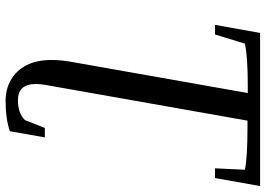

<svg xmlns="http://www.w3.org/2000/svg" viewBox="-146 -548 908 655"><g transform="rotate(90 307.5 -221.0)"><path d="M615.2 -654.8 587.9 -501H554.7L559.6 -603Q515.6 -611.8 416 -611.8H392.1L270 78.6Q267.1 95.7 267.1 109.9Q267.1 171.4 322.3 171.4Q366.2 171.4 390.1 147.5L417 79.6H449.2L428.2 198.7Q387.2 213.4 324.2 213.4Q283.7 213.4 252.2 194.8Q220.7 176.3 202.9 141.8Q185.1 107.4 185.1 55.7Q185.1 27.8 190.9 -7.3L297.9 -612.8H272.9Q175.8 -612.8 129.4 -603L98.1 -501H65.4L92.8 -654.8Z"/></g></svg>

Font: Liberation Serif
Style: Italic
Weight: 400
Italic angle: -16.333°
Designer: Steve Matteson
Foundry: Ascender Corporation
Version: Version 2.1.5